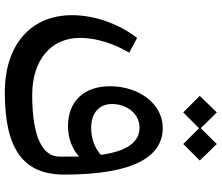

<svg xmlns="http://www.w3.org/2000/svg" viewBox="-80 -578 899 778"><g transform="rotate(90 369.0 -189.5)"><path d="M355 240C585 240 688 165 688 -1C688 -283 615 -400 499 -400C402 -400 330 -305 330 -186C330 -78 394 -16 491 -16C540 -16 583 -32 615 -61V-37V19C615 85 540 129 365 129C223 129 134 52 134 -64C134 -130 157 -202 194 -264L134 -296C75 -219 42 -122 42 -32C42 131 158 240 355 240ZM369 -550 436 -483 500 -547 564 -483 631 -550 564 -619 500 -554 436 -619ZM402 -195C402 -254 441 -306 498 -306C557 -306 594 -253 608 -149C582 -126 545 -110 499 -110C438 -110 402 -142 402 -195Z"/></g></svg>

Font: Wafeq Medium
Style: Regular
Weight: 500
Designer: Rasmus Andersson & Azza Alameddine
Foundry: Google & TypeTogether
Version: Version 3.000;January 28, 2025;FontCreator 15.0.0.3014 64-bi